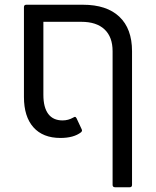

<svg xmlns="http://www.w3.org/2000/svg" viewBox="-20 -575 657 810"><path d="M330 -555Q430 -555 483.5 -504.5Q537 -454 537 -359V205Q537 215 527 215H466Q455 215 455 205V-359Q455 -419 421 -451Q387 -483 323 -483H163V-175Q163 -122 183.5 -94.5Q204 -67 244 -67Q268 -67 289 -79Q294 -82 296 -82Q300 -82 303 -76L324 -31Q326 -27 326 -24Q326 -21 322 -17Q291 7 235 7Q161 7 121 -38Q81 -83 81 -166V-545Q81 -555 91 -555Z"/></svg>

Font: LINE Seed Sans TH
Style: Regular
Weight: 400
Designer: Dalton Maag Ltd | Thai characters by Cadson Demak Co.,Ltd.
Foundry: Dalton Maag Ltd
Version: Version 1.002